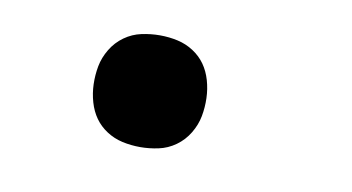

<svg xmlns="http://www.w3.org/2000/svg" viewBox="-36 -258 623 340"><g transform="rotate(10 275.0 -88.5)"><path d="M229 12Q212 12 196.5 8.5Q181 5 168 -3.5Q155 -12 146.5 -24Q138 -36 133.5 -51.5Q129 -67 128.5 -83.5Q128 -100 131 -116Q134 -132 143 -147Q152 -162 166 -172Q180 -182 196.5 -185.5Q213 -189 229 -189Q246 -189 261.5 -185.5Q277 -182 290 -173.5Q303 -165 311.5 -153Q320 -141 324.5 -125.5Q329 -110 329.5 -93.5Q330 -77 327 -61Q324 -45 315 -30Q306 -15 292 -5Q278 5 261.5 8.5Q245 12 229 12Z"/></g></svg>

Font: Lode
Style: Bold Italic
Weight: 700
Italic angle: -11°
Monospace: yes
Designer: Belleve Invis
Foundry: Belleve Invis
Version: Version 29.2.0; ttfautohint (v1.8.3)